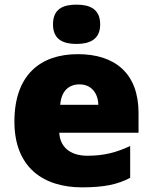

<svg xmlns="http://www.w3.org/2000/svg" viewBox="-20 -796 658 826"><path d="M309 -776C253 -776 208 -759 208 -691C208 -625 253 -607 309 -607C364 -607 411 -625 411 -691C411 -759 364 -776 309 -776ZM315 -563C152 -563 42 -472 42 -273C42 -76 166 10 333 10C429 10 487 -3 540 -31V-168C479 -139 425 -126 356 -126C278 -126 238 -167 235 -225H576V-310C576 -479 476 -563 315 -563ZM322 -433C374 -433 402 -394 403 -345H239C244 -406 277 -433 322 -433Z"/></svg>

Font: Noto Sans Kannada Black
Style: Regular
Weight: 900
Designer: Jelle Bosma - Monotype Design Team
Foundry: Monotype Imaging Inc.
Version: Version 2.005